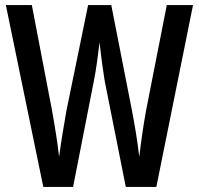

<svg xmlns="http://www.w3.org/2000/svg" viewBox="-20 -734 780 754"><path d="M738 -714H635L554 -302C544 -247 534 -181 527 -118C519 -186 508 -249 498 -301L417 -714H326L241 -300C232 -248 220 -179 212 -118C207 -166 196 -236 184 -302L105 -714H3L150 0H267L349 -418C359 -466 365 -523 371 -568C378 -501 386 -449 391 -417L474 0H594Z"/></svg>

Font: Noto Sans Bengali ExtraCondensed Medium
Style: Regular
Weight: 500
Width: 2
Designer: Joana Ranito - Universal Thirst; Jelle Bosma - Monotype Design Team
Foundry: Universal Thirst ehf.
Version: Version 3.000